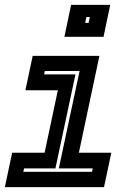

<svg xmlns="http://www.w3.org/2000/svg" viewBox="-22 -770 528 790"><path d="M243 -618.5 270.5 -750H431.5L404 -618.5ZM328.5 -676H342.5L347.5 -700H333.5ZM-2 0 28 -141.5H161.5L216 -398.5H82.5L112.5 -540H387L302.5 -141.5H436L406 0ZM74 -63H356.5L359.5 -77H220L305.5 -478H162.5L159.5 -464H288.5L206 -77H77Z"/></svg>

Font: Tourney
Style: Bold Italic
Weight: 700
Italic angle: -12°
Version: Version 1.015